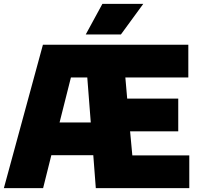

<svg xmlns="http://www.w3.org/2000/svg" viewBox="-21 -971 1030 991"><path d="M-1 0 200.5 -740H951V-571H626L635.5 -462H899V-293H650.5L662 -169H956V0H473.5L460.5 -170H244L201.5 0ZM345 -571 286.5 -339H447.5L429.5 -571ZM421.5 -793 507.5 -951H718.5L603 -793Z"/></svg>

Font: Encode Sans SmCnd Black
Style: Regular
Weight: 900
Width: 4
Designer: Multiple Designers
Foundry: Impallari Type
Version: Version 3.002; ttfautohint (v1.8.3) -l 8 -r 50 -G 200 -x 14 